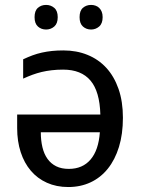

<svg xmlns="http://www.w3.org/2000/svg" viewBox="-20 -751 575 781"><path d="M237.8 -545.9Q291.5 -545.9 335.9 -527.8Q380.4 -509.8 412.4 -475.1Q444.3 -440.4 462.2 -389.2Q480 -337.9 480 -272Q480 -205.6 463.9 -153.3Q447.8 -101.1 418.5 -64.7Q389.2 -28.3 348.4 -9.3Q307.6 9.8 257.8 9.8Q209.5 9.8 170.9 -7.6Q132.3 -24.9 105.5 -56.4Q78.6 -87.9 64.2 -132.1Q49.8 -176.3 49.8 -230V-285.2H388.2Q385.7 -378.9 348.1 -423.3Q310.5 -467.8 236.8 -467.8Q211.9 -467.8 190.7 -465.3Q169.4 -462.9 149.9 -458.3Q130.4 -453.6 111.8 -446.8Q93.3 -439.9 74.2 -431.2V-509.8Q93.8 -519 112.3 -525.9Q130.9 -532.7 150.6 -537.1Q170.4 -541.5 191.7 -543.7Q212.9 -545.9 237.8 -545.9ZM259.8 -64Q315.9 -64 348.4 -102.1Q380.9 -140.1 386.2 -212.9H146Q146 -179.7 152.6 -152.1Q159.2 -124.5 173.1 -105Q187 -85.4 208.5 -74.7Q230 -64 259.8 -64ZM120.6 -681.2Q120.6 -707.5 134.3 -719.2Q147.9 -731 167.5 -731Q186.5 -731 200.7 -719Q214.8 -707 214.8 -681.2Q214.8 -655.3 200.7 -643.1Q186.5 -630.9 167.5 -630.9Q147.9 -630.9 134.3 -643.1Q120.6 -655.3 120.6 -681.2ZM303.7 -681.2Q303.7 -707.5 317.4 -719.2Q331.1 -731 350.6 -731Q359.9 -731 368.4 -728Q377 -725.1 383.3 -719Q389.6 -712.9 393.6 -703.6Q397.5 -694.3 397.5 -681.2Q397.5 -655.3 383.3 -643.1Q369.1 -630.9 350.6 -630.9Q331.1 -630.9 317.4 -643.1Q303.7 -655.3 303.7 -681.2Z"/></svg>

Font: Genotype
Style: Regular
Weight: 400
Foundry: Ascender Corporation
Version: Version 1.00